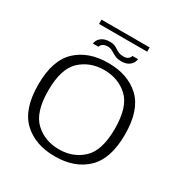

<svg xmlns="http://www.w3.org/2000/svg" viewBox="-181 -926 1023 1071"><g transform="rotate(30 331.0 -390.5)"><path d="M320 4.5Q447.5 4.5 523.2 -67.8Q599 -140 599 -296.5Q599 -453.5 523.2 -525Q447.5 -596.5 320 -596.5Q192.5 -596.5 116.5 -525Q40.5 -453.5 40.5 -296.5Q40.5 -140 116.5 -67.8Q192.5 4.5 320 4.5ZM320 -41Q229 -41 167.2 -98.5Q105.5 -156 105.5 -296Q105.5 -437 167.2 -494Q229 -551 320 -551Q411 -551 472.5 -494Q534 -437 534 -296Q534 -156 472.5 -98.5Q411 -41 320 -41ZM376 -640Q395 -640 407.5 -644.5Q420 -649 428.5 -655.8Q437 -662.5 442 -670.2Q447 -678 449.2 -685.5Q451.5 -693 451.5 -697.5H415.5Q415 -692.5 410.5 -685.8Q406 -679 396.8 -674.2Q387.5 -669.5 374 -669.5Q355.5 -669.5 343.5 -674.5Q331.5 -679.5 321.2 -686.5Q311 -693.5 299 -698.5Q287 -703.5 267.5 -703.5Q250.5 -703.5 237.5 -699.5Q224.5 -695.5 215.5 -689Q206.5 -682.5 201.2 -675Q196 -667.5 193.2 -660.2Q190.5 -653 189.5 -647H225.5Q226.5 -652 231.5 -658.8Q236.5 -665.5 246 -670Q255.5 -674.5 270 -674.5Q285 -674.5 296 -669.2Q307 -664 317.5 -657.2Q328 -650.5 341.5 -645.2Q355 -640 376 -640ZM165 -759H475V-786.5H165Z"/></g></svg>

Font: Anybody SemiExpanded Light
Style: Regular
Weight: 300
Width: 6
Version: Version 1.113;gftools[0.9.25]